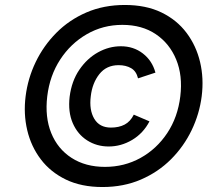

<svg xmlns="http://www.w3.org/2000/svg" viewBox="-20 -740 888 772"><path d="M392 12Q307 12 245 -18Q183 -48 144 -99.5Q105 -151 89.5 -216.5Q74 -282 83 -353Q92 -425 123.5 -490.5Q155 -556 206.5 -608Q258 -660 327.5 -690Q397 -720 482 -720Q567 -720 629 -690Q691 -660 730 -608Q769 -556 784.5 -490.5Q800 -425 791 -353Q782 -282 750.5 -216.5Q719 -151 667.5 -99.5Q616 -48 546.5 -18Q477 12 392 12ZM402 -69Q480 -69 545 -105Q610 -141 652.5 -205Q695 -269 705 -353Q715 -436 688.5 -500.5Q662 -565 606.5 -602.5Q551 -640 472 -640Q394 -640 329 -602.5Q264 -565 222 -500.5Q180 -436 170 -353Q160 -269 186 -205Q212 -141 268 -105Q324 -69 402 -69ZM417 -151Q369 -151 330.5 -175.5Q292 -200 272.5 -245Q253 -290 260 -351Q268 -414 299 -459.5Q330 -505 374 -529.5Q418 -554 466 -554Q517 -554 554.5 -525Q592 -496 605 -448L535 -425Q528 -454 507 -466Q486 -478 457 -478Q408 -478 379.5 -442Q351 -406 345 -353Q338 -298 359 -262.5Q380 -227 426 -227Q458 -227 481 -239Q504 -251 518 -279L581 -252Q556 -204 511.5 -177.5Q467 -151 417 -151Z"/></svg>

Font: Inclusive Sans
Style: Italic
Weight: 400
Italic angle: -7°
Designer: Olivia King
Foundry: Olivia King
Version: Version 2.004